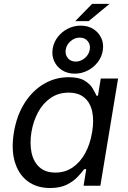

<svg xmlns="http://www.w3.org/2000/svg" viewBox="-20 -946 654 978"><path d="M234.9 11.7Q167 11.7 120.6 -23.2Q74.2 -58.1 55.4 -121.8Q36.6 -185.5 50.8 -272Q65.4 -358.9 105.5 -421.6Q145.5 -484.4 203.6 -518.6Q261.7 -552.7 329.6 -552.7Q382.3 -552.7 410.6 -535.4Q439 -518.1 451.9 -495.8Q464.8 -473.6 471.7 -458.5H479L493.2 -545.9H581.5L491.2 0H405.8L419.4 -84.5H409.2Q397 -68.4 376 -45.7Q355 -22.9 320.8 -5.6Q286.6 11.7 234.9 11.7ZM262.2 -66.9Q312 -66.9 350.3 -93.3Q388.7 -119.6 414.1 -166Q439.5 -212.4 449.2 -272.9Q459.5 -333.5 449.5 -378.7Q439.5 -423.8 409.4 -449Q379.4 -474.1 329.6 -474.1Q277.3 -474.1 238 -447Q198.7 -419.9 174.1 -374.5Q149.4 -329.1 140.1 -272.9Q130.9 -215.8 140.6 -168.9Q150.4 -122.1 180.7 -94.5Q210.9 -66.9 262.2 -66.9ZM363.3 -838.4 449.2 -926.3H538.1L431.6 -838.4ZM360.8 -570.8Q323.7 -570.8 296.1 -588.4Q268.6 -606 255.6 -635.3Q242.7 -664.6 248.5 -699.2Q253.9 -731.4 274.4 -757.8Q294.9 -784.2 325.4 -799.8Q356 -815.4 390.6 -815.4Q428.2 -815.4 455.6 -798.1Q482.9 -780.8 496.1 -751.7Q509.3 -722.7 503.4 -688Q498 -654.8 477.1 -628.2Q456.1 -601.6 425.5 -586.2Q395 -570.8 360.8 -570.8ZM365.7 -632.3Q390.1 -632.3 411.1 -649.4Q432.1 -666.5 437 -691.9Q441.9 -717.8 427.2 -736.1Q412.6 -754.4 386.2 -754.4Q360.8 -754.4 340.1 -736.8Q319.3 -719.2 314.9 -693.8Q310.5 -668.5 325.2 -650.4Q339.8 -632.3 365.7 -632.3Z"/></svg>

Font: Inter Variable
Style: Italic
Weight: 400
Italic angle: -9.39999°
Designer: Rasmus Andersson
Foundry: rsms
Version: Version 4.001;git-9221beed3